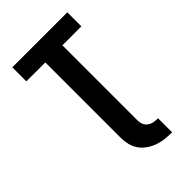

<svg xmlns="http://www.w3.org/2000/svg" viewBox="-280 -835 1160 1160"><g transform="rotate(-45 300.0 -255.0)"><path d="M464 225Q435 225 406 221.5Q377 218 350 208Q323 198 298.5 181Q274 164 257.5 140Q241 116 234 87.5Q227 59 227 30V-615H65V-735H535V-615H373V30Q373 47 380 62.5Q387 78 400.5 88Q414 98 430.5 101.5Q447 105 464 105H470V225Z"/></g></svg>

Font: Iosevka SS04 Heavy Extended
Style: Regular
Weight: 900
Width: 7
Monospace: yes
Designer: Belleve Invis
Foundry: Belleve Invis
Version: Version 19.0.0; ttfautohint (v1.8.4)